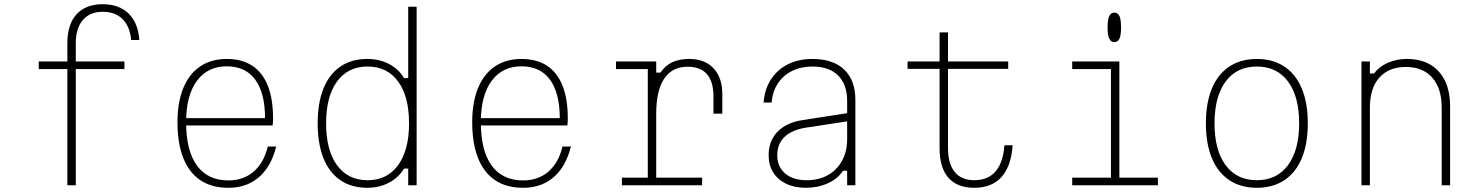

<svg xmlns="http://www.w3.org/2000/svg" viewBox="-20 -880 7040 912"><path d="M340 0H300V-552H164V-588H300V-675Q300 -764 343.5 -812Q387 -860 468 -860Q545 -860 590.5 -816Q636 -772 642 -690H603Q597 -755 562 -789.5Q527 -824 468 -824Q407 -824 373.5 -785Q340 -746 340 -675V-588H571V-552H340Z M850 -319H1253L1239 -317Q1239 -438 1192.5 -501.5Q1146 -565 1057 -565Q966 -565 915 -495.5Q864 -426 864 -300Q864 -164 915.5 -93.5Q967 -23 1065 -23Q1136 -23 1184.5 -64.5Q1233 -106 1252 -184H1292Q1276 -120 1244.5 -76.5Q1213 -33 1168 -10.5Q1123 12 1065 12Q986 12 932.5 -23.5Q879 -59 851 -128.5Q823 -198 823 -300Q823 -395 851 -462.5Q879 -530 931.5 -565Q984 -600 1057 -600Q1129 -600 1178 -568Q1227 -536 1252 -473Q1277 -410 1277 -318Q1277 -310 1276.5 -301Q1276 -292 1275 -284H850Z M1724 12Q1650 12 1597 -24Q1544 -60 1516.5 -128.5Q1489 -197 1489 -294Q1489 -391 1516.5 -459.5Q1544 -528 1597 -564Q1650 -600 1724 -600Q1782 -600 1828 -576Q1874 -552 1899 -509H1919V-848H1959V0H1919V-79H1899Q1874 -37 1828 -12.5Q1782 12 1724 12ZM1726 -24Q1819 -24 1871 -95.5Q1923 -167 1923 -294Q1923 -422 1871 -493Q1819 -564 1726 -564Q1633 -564 1581 -493Q1529 -422 1529 -294Q1529 -166 1581 -95Q1633 -24 1726 -24Z M2250 -319H2653L2639 -317Q2639 -438 2592.5 -501.5Q2546 -565 2457 -565Q2366 -565 2315 -495.5Q2264 -426 2264 -300Q2264 -164 2315.5 -93.5Q2367 -23 2465 -23Q2536 -23 2584.5 -64.5Q2633 -106 2652 -184H2692Q2676 -120 2644.5 -76.5Q2613 -33 2568 -10.5Q2523 12 2465 12Q2386 12 2332.5 -23.5Q2279 -59 2251 -128.5Q2223 -198 2223 -300Q2223 -395 2251 -462.5Q2279 -530 2331.5 -565Q2384 -600 2457 -600Q2529 -600 2578 -568Q2627 -536 2652 -473Q2677 -410 2677 -318Q2677 -310 2676.5 -301Q2676 -292 2675 -284H2250Z M2906 -588H3097V-535H3117Q3139 -568 3172.5 -584Q3206 -600 3254 -600Q3328 -600 3369.5 -555.5Q3411 -511 3411 -433V-340H3369V-421Q3369 -563 3246 -563Q3173 -563 3135 -506.5Q3097 -450 3097 -339V-36H3315V0H2934V-36H3057V-552H2906Z M4014 -344V-305L3804 -273Q3740 -262 3706 -229Q3672 -196 3672 -143Q3672 -88 3709.5 -56Q3747 -24 3812 -24Q3870 -24 3913 -48.5Q3956 -73 3980 -117Q4004 -161 4004 -219V-400Q4004 -478 3961.5 -521Q3919 -564 3839 -564Q3785 -564 3742.5 -543Q3700 -522 3675 -484Q3650 -446 3645 -393H3607Q3612 -457 3642.5 -503.5Q3673 -550 3723.5 -575Q3774 -600 3839 -600Q3937 -600 3990 -549.5Q4043 -499 4043 -405V0H4004V-69H3984Q3960 -31 3912.5 -9.5Q3865 12 3809 12Q3754 12 3714.5 -7Q3675 -26 3653 -60.5Q3631 -95 3631 -143Q3631 -210 3672.5 -253.5Q3714 -297 3789 -309Z M4483 -726V-588H4769V-553H4483V-177Q4483 -102 4515 -63Q4547 -24 4608 -24Q4673 -24 4709 -66Q4745 -108 4751 -190H4790Q4783 -90 4737 -39Q4691 12 4608 12Q4527 12 4485 -35.5Q4443 -83 4443 -177V-553H4291V-588H4443V-726Z M5073 -588H5297V-36H5480V0H5073V-36H5257V-552H5073ZM5273 -680Q5257 -680 5249 -696.5Q5241 -713 5241 -750Q5241 -787 5249 -803.5Q5257 -820 5273 -820Q5290 -820 5297.5 -803.5Q5305 -787 5305 -750Q5305 -713 5297.5 -696.5Q5290 -680 5273 -680Z M5950 12Q5874 12 5819.5 -24Q5765 -60 5736.5 -128.5Q5708 -197 5708 -294Q5708 -391 5736.5 -459.5Q5765 -528 5819.5 -564Q5874 -600 5950 -600Q6026 -600 6080.5 -564Q6135 -528 6163.5 -459.5Q6192 -391 6192 -294Q6192 -197 6163.5 -128.5Q6135 -60 6080.5 -24Q6026 12 5950 12ZM5950 -24Q6045 -24 6098 -95.5Q6151 -167 6151 -294Q6151 -422 6098 -493Q6045 -564 5950 -564Q5855 -564 5802 -493Q5749 -422 5749 -294Q5749 -166 5802 -95Q5855 -24 5950 -24Z M6447 0V-588H6487V-531H6507Q6531 -564 6572.5 -582Q6614 -600 6662 -600Q6727 -600 6773 -573.5Q6819 -547 6843.5 -496.5Q6868 -446 6868 -375V0H6828V-369Q6828 -461 6783 -511.5Q6738 -562 6658 -562Q6577 -562 6532 -511.5Q6487 -461 6487 -369V0Z"/></svg>

Font: Martian Mono SemiExpanded Thin
Style: Regular
Weight: 250
Monospace: yes
Version: Version 0.930